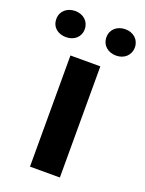

<svg xmlns="http://www.w3.org/2000/svg" viewBox="-188 -790 649 857"><g transform="rotate(20 136.5 -361.0)"><path d="M207 0V-528H65V0ZM18 -598C56 -598 85 -622 85 -660C85 -697 56 -722 18 -722C-20 -722 -50 -698 -50 -660C-50 -621 -21 -598 18 -598ZM256 -597C294 -597 323 -622 323 -660C323 -697 294 -722 256 -722C218 -722 188 -698 188 -660C188 -622 217 -597 256 -597Z"/></g></svg>

Font: Asimov
Style: Regular
Weight: 500
Designer: Google
Version: Version 2.000980; 2014